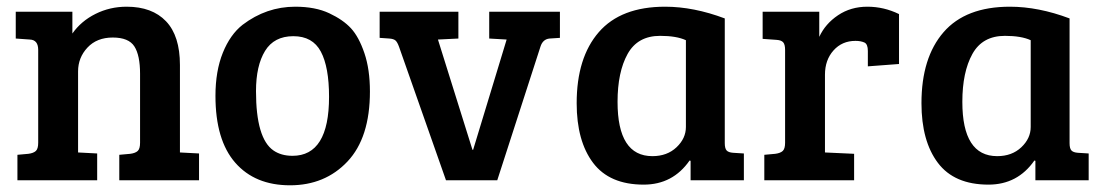

<svg xmlns="http://www.w3.org/2000/svg" viewBox="-20 -538 3297 573"><path d="M27 -423V-503H196V-438Q222 -475 265 -496.5Q308 -518 358 -518Q434 -518 475.5 -474.5Q517 -431 517 -344V-83L574 -80V0H336V-76L369 -79Q384 -81 391 -87.5Q398 -94 398 -112V-318Q398 -373 381 -399.5Q364 -426 316.5 -426Q269 -426 241 -396Q213 -366 213 -325V-83L270 -80V0H32V-76L65 -79Q80 -81 87 -87.5Q94 -94 94 -112V-389Q94 -419 69 -420Z M853 -73Q962 -73 962 -249Q962 -338 937.5 -384Q913 -430 855.5 -430Q798 -430 771 -386Q744 -342 744 -266Q744 -125 796 -89Q819 -73 853 -73ZM623 -252Q623 -326 645 -380.5Q667 -435 704 -464Q775 -518 861 -518Q921 -518 962.5 -498.5Q1004 -479 1027.5 -453.5Q1051 -428 1067.5 -379.5Q1084 -331 1084 -265Q1084 -127 1017 -56Q950 15 845.5 15Q741 15 682 -52.5Q623 -120 623 -252Z M1440 -503H1651V-425L1620 -423Q1600 -421 1593 -399L1464 0H1311L1171 -398Q1166 -412 1160.5 -417Q1155 -422 1142 -423L1113 -425V-503H1348V-423L1287 -420L1390 -91H1392L1492 -420L1440 -423Z M2143 -483V-111Q2143 -95 2148.5 -89Q2154 -83 2168 -82L2200 -80V0H2041V-58L2038 -59Q1988 13 1901 13Q1799 13 1750 -52Q1701 -117 1701 -230Q1701 -366 1767 -442Q1833 -518 1965 -518Q2050 -518 2143 -483ZM2027 -159V-418Q1999 -431 1950 -431Q1883 -431 1853 -377Q1823 -323 1823 -234Q1823 -72 1927 -72Q1971 -72 1999 -98.5Q2027 -125 2027 -159Z M2323 -112V-389Q2323 -405 2317.5 -411.5Q2312 -418 2298 -419L2256 -422V-503H2425V-428Q2443 -467 2481 -492.5Q2519 -518 2568.5 -518Q2618 -518 2663 -496V-347L2570 -340V-386Q2570 -406 2560 -411Q2549 -416 2533 -416Q2493 -416 2467.5 -387.5Q2442 -359 2442 -315V-83L2529 -79V0H2261V-76L2294 -79Q2309 -81 2316 -87.5Q2323 -94 2323 -112Z M3172 -483V-111Q3172 -95 3177.5 -89Q3183 -83 3197 -82L3229 -80V0H3070V-58L3067 -59Q3017 13 2930 13Q2828 13 2779 -52Q2730 -117 2730 -230Q2730 -366 2796 -442Q2862 -518 2994 -518Q3079 -518 3172 -483ZM3056 -159V-418Q3028 -431 2979 -431Q2912 -431 2882 -377Q2852 -323 2852 -234Q2852 -72 2956 -72Q3000 -72 3028 -98.5Q3056 -125 3056 -159Z"/></svg>

Font: Bree Serif
Style: Regular
Weight: 400
Designer: Veronika Burian, Jos Scaglione
Foundry: TypeTogether
Version: Version 1.001